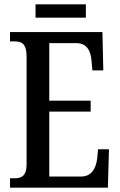

<svg xmlns="http://www.w3.org/2000/svg" viewBox="-20 -861 549 881"><path d="M143 -780H374V-841H143ZM26 0H475L480 -176H430L426 -133C420 -89 401 -51 352 -51H206V-349H396V-399H206V-663H332C379 -663 397 -626 400 -581L404 -538H454L450 -714H26V-671H47C78 -671 102 -662 102 -602V-107C102 -56 81 -43 47 -43H26Z"/></svg>

Font: Noto Serif Georgian ExtraCondensed Medium
Style: Regular
Weight: 500
Width: 2
Designer: Monotype Design Team, Akaki Razmadze
Foundry: Google LLC
Version: Version 2.003